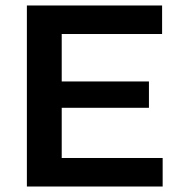

<svg xmlns="http://www.w3.org/2000/svg" viewBox="-20 -680 652 700"><path d="M78 0V-660H571V-556H205V-383H523V-287H205V-104H573V0Z"/></svg>

Font: Bricolage Grotesque 12pt SemiBold
Style: Regular
Weight: 600
Designer: Mathieu Triay
Foundry: Atelier Triay
Version: Version 1.001; ttfautohint (v1.8.4.7-5d5b);gftools[0.9.33.de